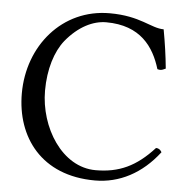

<svg xmlns="http://www.w3.org/2000/svg" viewBox="-50 -706 735 764"><g transform="rotate(5 318.0 -324.0)"><path d="M37 -310C37 -136 142 10 357 10C454 10 543 -36 611 -125C606 -134 599 -140 588 -140C517 -62 449 -31 356 -31C221 -31 128 -183 128 -329C128 -415 151 -487 187 -532C237 -593 295 -621 347 -621C485 -621 540 -539 566 -453C570 -452 573 -451 577 -451C584 -451 591 -454 599 -458C594 -510 587 -558 577 -613C526 -613 481 -658 358 -658C168 -658 37 -500 37 -310Z"/></g></svg>

Font: Ponomar Unicode
Style: Regular
Weight: 400
Version: 1.3